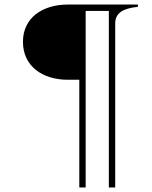

<svg xmlns="http://www.w3.org/2000/svg" viewBox="-20 -720 670 845"><path d="M587 -700H329H278H276C167 -699 81 -642 81 -536C81 -428 168 -369 278 -369H329V105H357V-672H459V105H487V-616C487 -664 522 -683 587 -690Z"/></svg>

Font: Sprat Condesed
Style: Regular
Weight: 400
Width: 3
Designer: Ethan Nakache
Foundry: Collletttivo
Version: Version 2.000;Glyphs 3.2 (3217)